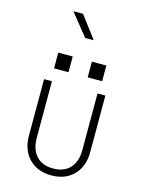

<svg xmlns="http://www.w3.org/2000/svg" viewBox="-145 -1085 890 1180"><g transform="rotate(15 300.0 -495.0)"><path d="M300 10Q212 10 158.5 -44.5Q105 -99 105 -190V-550H155V-190Q155 -116 193 -75Q231 -34 300 -34Q369 -34 407 -75Q445 -116 445 -190V-550H495V-190Q495 -99 442 -44.5Q389 10 300 10ZM147 -730H239V-630H147ZM361 -730H453V-630H361ZM283 -860 171 -1000H232L338 -860Z"/></g></svg>

Font: Tiny Thin
Style: Regular
Weight: 100
Monospace: yes
Designer: Philipp Nurullin, Konstantin Bulenkov
Foundry: JetBrains
Version: Version 2.251; ttfautohint (v1.8.4.7-5d5b)